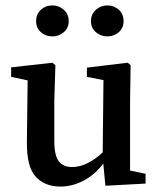

<svg xmlns="http://www.w3.org/2000/svg" viewBox="-20 -676 584 707"><path d="M202 11Q145 11 111.5 -25.5Q78 -62 79 -153L82 -397L105 -375L21 -393V-428L173 -445L184 -436L180 -307V-158Q180 -103 196.5 -82Q213 -61 245 -61Q278 -61 311.5 -80Q345 -99 375 -132L391 -93H375Q339 -40 294.5 -14.5Q250 11 202 11ZM368 8 358 -100 361 -381 300 -393V-427L450 -445L461 -436L459 -307V-48L516 -36V0ZM173 -542Q148 -542 130.5 -557.5Q113 -573 113 -598Q113 -624 130.5 -640Q148 -656 173 -656Q197 -656 215 -640Q233 -624 233 -598Q233 -573 215 -557.5Q197 -542 173 -542ZM375 -542Q351 -542 333 -557.5Q315 -573 315 -598Q315 -624 333 -640Q351 -656 375 -656Q400 -656 417.5 -640Q435 -624 435 -598Q435 -573 417.5 -557.5Q400 -542 375 -542Z"/></svg>

Font: Lisu Bosa SemiBold
Style: Regular
Weight: 600
Designer: David Morse, Annie Olsen, Victor Gaultney, Frank Grießhammer (Latin)
Foundry: SIL International
Version: Version 2.000